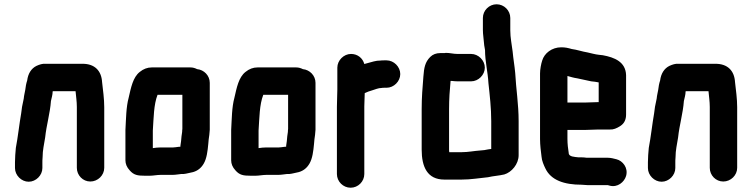

<svg xmlns="http://www.w3.org/2000/svg" viewBox="-20 -792 3513 897"><path d="M178 -7V-34C178 -39 178 -46 179 -57C179 -91 186 -117 191 -150C197 -208 214 -263 218 -320C221 -335 226 -349 226 -365C227 -365 227 -365 227 -366H333C335 -342 339 -319 339 -292V-8C339 27 367 56 402 56C437 56 467 27 467 -8V-291C467 -331 461 -372 457 -408C454 -462 422 -494 366 -494H192C179 -495 165 -491 150 -484C126 -472 111 -448 107 -416C102 -401 100 -388 98 -372C96 -360 92 -345 91 -332L89 -322C87 -314 85 -304 83 -293L79 -263C70 -212 64 -153 54 -101C52 -84 50 -51 50 -34V-7C50 27 80 57 114 57C148 57 178 27 178 -7Z M787 -103H727C718 -103 707 -102 694 -100V-182C698 -241 698 -303 716 -349H832V-190C831 -183 831 -179 831 -176L828 -155L826 -133L823 -112V-107C820 -106 817 -106 814 -106C805 -105 795 -103 787 -103ZM731 25H787C794 25 802 24 810 23L826 21H837C851 20 870 14 882 12C903 6 920 -7 932 -28C946 -52 950 -87 953 -119L955 -141C957 -158 959 -164 960 -186V-405C960 -439 933 -466 901 -469C891 -474 881 -477 870 -477H689C669 -477 650 -470 633 -456C601 -431 592 -383 581 -335C569 -291 569 -237 566 -185V-43C566 -27 572 -11 586 4C605 26 623 29 657 29H680C695 29 714 25 731 25Z M1281 -103H1221C1212 -103 1201 -102 1188 -100V-182C1192 -241 1192 -303 1210 -349H1326V-190C1325 -183 1325 -179 1325 -176L1322 -155L1320 -133L1317 -112V-107C1314 -106 1311 -106 1308 -106C1299 -105 1289 -103 1281 -103ZM1225 25H1281C1288 25 1296 24 1304 23L1320 21H1331C1345 20 1364 14 1376 12C1397 6 1414 -7 1426 -28C1440 -52 1444 -87 1447 -119L1449 -141C1451 -158 1453 -164 1454 -186V-405C1454 -439 1427 -466 1395 -469C1385 -474 1375 -477 1364 -477H1183C1163 -477 1144 -470 1127 -456C1095 -431 1086 -383 1075 -335C1063 -291 1063 -237 1060 -185V-43C1060 -27 1066 -11 1080 4C1099 26 1117 29 1151 29H1174C1189 29 1208 25 1225 25Z M1850 -446C1850 -480 1820 -510 1786 -510H1776C1769 -510 1762 -510 1756 -509C1747 -509 1737 -508 1726 -505C1711 -500 1697 -498 1682 -493C1675 -519 1652 -540 1620 -540C1586 -540 1556 -510 1556 -476V-374C1556 -350 1554 -319 1554 -293V21C1554 56 1583 85 1618 85C1653 85 1682 56 1682 21V-295C1682 -314 1684 -341 1684 -357C1694 -362 1708 -367 1719 -370C1732 -374 1748 -381 1762 -381C1767 -382 1771 -382 1776 -382H1786C1820 -382 1850 -412 1850 -446Z M2300 -772C2265 -772 2236 -743 2236 -708V-652C2236 -641 2237 -631 2238 -622L2240 -602C2241 -589 2243 -571 2246 -558C2246 -505 2259 -457 2262 -403C2268 -347 2275 -288 2275 -226V-96H2274L2260 -94C2248 -91 2238 -90 2224 -89C2194 -87 2168 -81 2136 -81H2079C2078 -85 2078 -89 2078 -93V-282C2078 -330 2081 -371 2085 -414H2090C2099 -413 2108 -412 2117 -412H2181C2215 -412 2245 -442 2245 -476C2245 -510 2215 -540 2181 -540H2117C2098 -540 2082 -545 2063 -545C2060 -544 2056 -544 2052 -544H2037C2018 -544 2002 -538 1990 -526C1966 -502 1961 -476 1958 -434C1954 -383 1950 -338 1950 -282V-93C1950 -13 1976 47 2056 47H2136C2181 47 2218 40 2260 36C2285 30 2311 29 2336 23C2370 13 2403 -25 2403 -67V-226C2403 -305 2391 -376 2387 -451C2384 -485 2378 -517 2375 -551C2371 -585 2364 -615 2364 -650V-708C2364 -743 2335 -772 2300 -772Z M2715 -313H2631V-437C2645 -433 2662 -428 2677 -426C2698 -422 2721 -416 2742 -412L2760 -410L2777 -407V-315C2764 -315 2730 -313 2715 -313ZM2727 73H2820L2827 75C2865 86 2897 58 2905 30C2916 -8 2889 -41 2860 -48C2847 -51 2835 -55 2819 -55H2721C2713 -56 2705 -57 2696 -57H2682C2666 -59 2637 -59 2637 -77C2634 -96 2631 -119 2631 -143V-185H2715C2730 -185 2763 -187 2777 -187H2830C2845 -186 2861 -192 2879 -204C2897 -216 2905 -234 2905 -257V-441C2903 -503 2851 -524 2796 -534L2778 -536C2759 -538 2744 -543 2725 -547C2700 -551 2675 -560 2651 -563C2634 -568 2621 -571 2602 -571C2558 -571 2523 -543 2513 -509C2508 -494 2503 -468 2503 -449V-142C2503 -114 2507 -84 2510 -60C2511 -42 2521 -19 2528 -5C2554 50 2616 71 2697 71C2706 71 2717 73 2727 73Z M3135 -7V-34C3135 -39 3135 -46 3136 -57C3136 -91 3143 -117 3148 -150C3154 -208 3171 -263 3175 -320C3178 -335 3183 -349 3183 -365C3184 -365 3184 -365 3184 -366H3290C3292 -342 3296 -319 3296 -292V-8C3296 27 3324 56 3359 56C3394 56 3424 27 3424 -8V-291C3424 -331 3418 -372 3414 -408C3411 -462 3379 -494 3323 -494H3149C3136 -495 3122 -491 3107 -484C3083 -472 3068 -448 3064 -416C3059 -401 3057 -388 3055 -372C3053 -360 3049 -345 3048 -332L3046 -322C3044 -314 3042 -304 3040 -293L3036 -263C3027 -212 3021 -153 3011 -101C3009 -84 3007 -51 3007 -34V-7C3007 27 3037 57 3071 57C3105 57 3135 27 3135 -7Z"/></svg>

Font: Electronic
Style: SuThk
Weight: 900
Version: Version 1.011